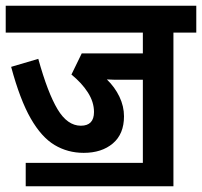

<svg xmlns="http://www.w3.org/2000/svg" viewBox="-20 -642 707 672"><path d="M70 -72H480V-363H406Q392 -363 379 -363Q366 -363 354 -364Q382 -337 398 -303.5Q414 -270 414 -235Q414 -173 375 -140Q336 -107 273 -107Q217 -107 171 -134.5Q125 -162 87.5 -227.5Q50 -293 19 -408L114 -436Q147 -317 181.5 -259.5Q216 -202 263 -202Q309 -202 309 -250Q309 -285 287.5 -318.5Q266 -352 230 -381L266 -455H480V-528H0V-622H667V-528H587V10H70Z"/></svg>

Font: Noto Sans Devanagari Condensed SemiBold
Style: Regular
Weight: 600
Width: 3
Designer: Jelle Bosma - Monotype Design Team
Foundry: Monotype Imaging Inc.
Version: Version 2.004; ttfautohint (v1.8.4.7-5d5b)